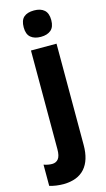

<svg xmlns="http://www.w3.org/2000/svg" viewBox="-190 -816 611 1103"><g transform="rotate(-15 116.0 -264.0)"><path d="M54 -689Q54 -731 75 -749.5Q96 -768 136 -768Q175 -768 196.5 -749Q218 -730 218 -689Q218 -648 196 -629.5Q174 -611 136 -611Q98 -611 76 -629.5Q54 -648 54 -689ZM43 240Q23 240 0.5 237Q-22 234 -40 228V102Q-14 111 9 111Q33 111 46.5 94Q60 77 60 37V-550H212V53Q212 143 169.5 191Q127 239 43 240Z"/></g></svg>

Font: Noto Sans Myanmar Condensed ExtraBold
Style: Regular
Weight: 800
Width: 3
Designer: Monotype Design Team
Foundry: Monotype Imaging Inc.
Version: Version 2.107; ttfautohint (v1.8.4.7-5d5b)